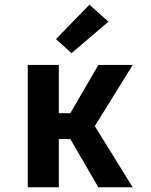

<svg xmlns="http://www.w3.org/2000/svg" viewBox="-20 -796 640 816"><path d="M398 0 279 -205H230V0H98V-520H230V-315H279L398 -520H544L383 -260L544 0ZM284 -570 218 -630 360 -776 441 -704Z"/></svg>

Font: Iosevka Extrabold Extended
Style: Regular
Weight: 800
Width: 7
Monospace: yes
Designer: Belleve Invis
Foundry: Belleve Invis
Version: Version 32.5.0; ttfautohint (v1.8.4)